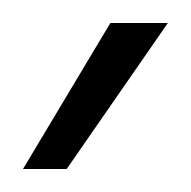

<svg xmlns="http://www.w3.org/2000/svg" viewBox="-38 -763 166 167"><path d="M-18 -616 58 -743H108L20 -616Z"/></svg>

Font: Onest Thin
Style: Regular
Weight: 250
Designer: Dmitri Voloshin, Andrey Kudryavtsev
Foundry: Dmitri Voloshin, Andrey Kudryavtsev
Version: Version 1.000;gftools[0.9.33]